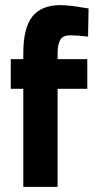

<svg xmlns="http://www.w3.org/2000/svg" viewBox="-20 -730 383 750"><path d="M205 -383V0H71V-383H22V-499H71V-522Q71 -621 106.5 -665.5Q142 -710 217 -710Q232 -710 259 -707Q286 -704 306 -700L326 -697L324 -587Q285 -592 253 -592Q226 -592 215.5 -574.5Q205 -557 205 -521V-499H321V-383Z"/></svg>

Font: TypoPRO Titillium Maps
Style: 999 wt
Weight: 900
Designer: Campivisivi
Foundry: Accademia di Belle Arti di Urbino and students of MA course of Visual design
Version: Version 001.001